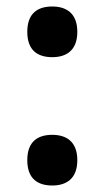

<svg xmlns="http://www.w3.org/2000/svg" viewBox="-20 -563 323 591"><path d="M141 -387C182 -387 218 -406 218 -465C218 -524 182 -543 141 -543C98 -543 64 -524 64 -465C64 -406 98 -387 141 -387ZM141 8C182 8 218 -11 218 -70C218 -129 182 -148 141 -148C98 -148 64 -129 64 -70C64 -11 98 8 141 8Z"/></svg>

Font: Noto Serif SemiCondensed
Style: Bold
Weight: 700
Width: 4
Designer: Monotype Design Team
Foundry: Monotype Imaging Inc.
Version: Version 2.015